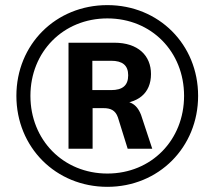

<svg xmlns="http://www.w3.org/2000/svg" viewBox="-20 -721 839 751"><path d="M400 9.8C601 9.8 754.9 -145.1 754.9 -346.1C754.9 -547.1 601 -701 400 -701C198 -701 44.1 -547.1 44.1 -346.1C44.1 -145.1 198 9.8 400 9.8ZM400 -42.2C227.5 -42.2 99 -173.5 99 -346.1C99 -518.6 227.5 -649 400 -649C572.5 -649 700 -518.6 700 -346.1C700 -173.5 572.5 -42.2 400 -42.2ZM248 -139.2H342.2V-308.8L326.5 -298H385.3C411.8 -298 431.4 -290.2 441.2 -261.8L479.4 -139.2H575.5L538.2 -252C522.5 -308.8 496.1 -325.5 453.9 -325.5L432.4 -314.7C519.6 -314.7 570.6 -355.9 570.6 -431.4C570.6 -503.9 519.6 -553.9 427.5 -553.9H248ZM414.7 -368.6H341.2V-483.3H414.7C458.8 -483.3 481.4 -465.7 481.4 -426.5C481.4 -386.3 458.8 -368.6 414.7 -368.6Z"/></svg>

Font: LL Pando Sans
Style: Bold
Weight: 700
Designer: Joshua Smith
Foundry: Joshua Smith
Version: Version 1.000;Glyphs 3.2.1 (3258)